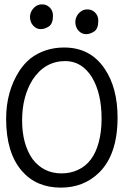

<svg xmlns="http://www.w3.org/2000/svg" viewBox="-20 -845 557 877"><path d="M117 -769Q117 -776 120 -785.5Q123 -795 130 -804Q137 -813 147.5 -819Q158 -825 173 -825Q193 -825 207.5 -810.5Q222 -796 222 -773Q222 -737 203.5 -724.5Q185 -712 166 -712Q146 -712 131.5 -728Q117 -744 117 -769ZM324 -746Q324 -753 327 -762.5Q330 -772 337 -781Q344 -790 354.5 -796Q365 -802 380 -802Q400 -802 414.5 -787.5Q429 -773 429 -750Q429 -714 410.5 -701.5Q392 -689 373 -689Q353 -689 338.5 -705Q324 -721 324 -746ZM400 -492Q354 -566 278 -566Q185 -566 129 -481Q81 -404 81 -295Q81 -186 129 -118Q179 -53 261 -53Q302 -53 336 -69Q406 -101 431 -195Q444 -243 444 -303Q444 -419 400 -492ZM8 -302Q8 -428 69 -522Q90 -554 119 -578Q185 -628 273 -628Q393 -628 458 -531Q517 -444 517 -308Q517 -139 432 -56Q362 12 258 12Q146 12 80 -64Q8 -147 8 -302Z"/></svg>

Font: Scratch Savers
Style: Book
Weight: 400
Designer: Pablo Impallari, Rodrigo Fuenzalida, Brenda Gallo
Foundry: Pablo Impallari, Rodrigo Fuenzalida, Brenda Gallo
Version: Version 4.0b1